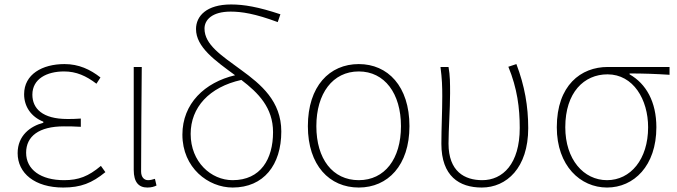

<svg xmlns="http://www.w3.org/2000/svg" viewBox="-20 -827 3032 860"><path d="M263 13C342 13 392 -7 452 -56L432 -84C376 -37 332 -20 267 -20C163 -20 97 -67 97 -143C97 -217 155 -261 266 -261C291 -261 311 -261 342 -259V-296C315 -294 302 -294 282 -294C170 -294 125 -341 125 -403C125 -474 190 -507 267 -507C322 -507 366 -487 412 -452L430 -480C384 -516 333 -540 269 -540C169 -540 88 -494 88 -405C88 -350 119 -304 174 -282V-277C116 -262 59 -220 59 -141C59 -51 136 13 263 13Z M640 13C658 13 671 9 681 4L674 -26C661 -22 653 -20 643 -20C626 -20 612 -33 612 -59C612 -217 614 -368 615 -527H579V-66C579 -10 602 13 640 13Z M1022 13C1161 13 1240 -88 1240 -238C1240 -374 1149 -449 1061 -513C971 -579 896 -627 896 -699C896 -738 930 -775 1013 -775C1062 -775 1122 -766 1224 -728L1236 -763C1137 -796 1073 -807 1015 -807C905 -807 858 -755 858 -697C858 -616 943 -556 1033 -490C897 -458 797 -363 797 -224C797 -75 913 13 1022 13ZM1061 -469C1137 -411 1203 -345 1203 -235C1203 -115 1148 -20 1022 -20C925 -20 834 -102 834 -227C834 -346 917 -437 1061 -469Z M1587 13C1717 13 1814 -86 1814 -262C1814 -441 1717 -540 1587 -540C1456 -540 1359 -441 1359 -262C1359 -86 1456 13 1587 13ZM1587 -20C1470 -20 1397 -115 1397 -262C1397 -408 1470 -507 1587 -507C1703 -507 1776 -408 1776 -262C1776 -115 1703 -20 1587 -20Z M2138 13C2249 13 2346 -75 2346 -253C2346 -351 2330 -443 2293 -540L2257 -528C2297 -431 2308 -343 2308 -254C2308 -93 2232 -20 2140 -20C2061 -20 1989 -59 1989 -184C1989 -245 1996 -338 1996 -409C1996 -453 1996 -489 1989 -527H1953C1960 -474 1961 -438 1961 -396C1961 -325 1957 -254 1957 -183C1957 -38 2037 13 2138 13Z M2699 13C2819 13 2920 -84 2920 -257C2920 -371 2874 -452 2800 -494V-498C2861 -498 2918 -496 2979 -492V-527H2702C2582 -527 2474 -445 2474 -257C2474 -84 2580 13 2699 13ZM2699 -20C2594 -20 2512 -113 2512 -257C2512 -413 2596 -494 2701 -494C2817 -494 2883 -381 2883 -257C2883 -113 2804 -20 2699 -20Z"/></svg>

Font: Noto Sans CJK HK Thin
Style: Regular
Weight: 100
Designer: Ryoko NISHIZUKA 西塚涼子 (kana, bopomofo & ideographs); Paul D. Hunt (Latin, Greek & Cyrillic); Sandoll Communications 산돌커뮤니
Foundry: Adobe
Version: Version 2.004;hotconv 1.0.118;makeotfexe 2.5.65603